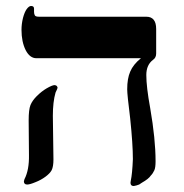

<svg xmlns="http://www.w3.org/2000/svg" viewBox="-20 -609 615 643"><path d="M503 -427V-430Q503 -416 493 -409Q470 -392 470 -358Q470 -318 483 -247Q501 -143 501 -69Q501 -48 497 -39Q492 -28 485 -21Q478 -10 455 3L446 9L437 12L428 14Q417 14 417 3L418 -4Q423 -27 425 -76Q425 -126 416 -212Q406 -292 406 -310Q406 -346 416 -369Q426 -393 452 -414H102Q80 -414 66 -441Q52 -469 52 -509Q52 -529 57 -549Q62 -568 69 -578Q77 -589 84 -589Q94 -589 94 -580V-569Q94 -562 97 -557Q100 -553 111 -553H470Q503 -553 503 -512ZM172 -317 173 -316Q173 -313 166 -299Q157 -268 157 -221L159 -75Q159 -51 153 -39Q147 -28 132 -17Q117 -6 99 1Q80 9 71 9Q60 9 60 -2L62 -9Q78 -40 77 -90L76 -206Q76 -242 82 -257Q88 -272 103 -287Q119 -303 136 -313Q155 -324 163 -324Q165 -324 169 -322Q172 -320 172 -317Z"/></svg>

Font: Libra Serif Modern
Style: Bold
Weight: 700
Designer: Stefan Peev, Context Ltd
Foundry: Ascender Corporation
Version: Version 1.000